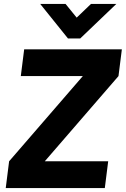

<svg xmlns="http://www.w3.org/2000/svg" viewBox="-20 -949 635 969"><path d="M323 -755 183 -929H311L367 -860L439 -929H567L385 -755ZM206 -135H526L509 0H9L26 -135L398 -565H85L102 -700H595L578 -565Z"/></svg>

Font: Haskoy ExtraBold
Style: Italic
Weight: 800
Designer: Ertekin Erdin
Foundry: Ertekin Erdin
Version: Version 2.000; ttfautohint (v1.8.4.7-5d5b)